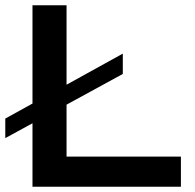

<svg xmlns="http://www.w3.org/2000/svg" viewBox="-20 -707 738 727"><path d="M103 0V-687H232V-114H665V0ZM0 -184V-258L445 -504V-427Z"/></svg>

Font: Archivo Expanded Medium
Style: Regular
Weight: 500
Width: 7
Designer: Hector Gatti
Foundry: Omnibus-Type
Version: Version 2.001